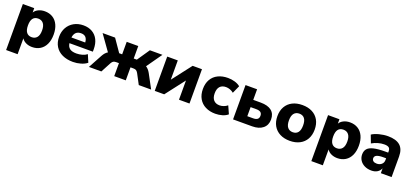

<svg xmlns="http://www.w3.org/2000/svg" viewBox="34 -1601 6059 2835"><g transform="rotate(20 3063.0 -183.5)"><path d="M69.3 -539.1H248V-470.7Q270.5 -507.8 314.5 -528.8Q358.4 -549.8 413.1 -549.8Q484.4 -549.8 538.6 -516.6Q592.8 -483.4 622.1 -419.9Q651.4 -356.4 651.4 -269.5Q651.4 -182.6 622.1 -119.1Q592.8 -55.7 538.6 -22Q484.4 11.7 413.1 11.7Q359.4 11.7 315.9 -8.8Q272.5 -29.3 250 -65.4V183.6H69.3ZM357.4 -123Q410.2 -123 439.9 -159.2Q469.7 -195.3 469.7 -269.5Q469.7 -341.8 439.9 -378.4Q410.2 -415 357.4 -415Q248 -415 248 -269.5Q248 -195.3 276.4 -159.2Q304.7 -123 357.4 -123Z M737.3 -269.5Q737.3 -350.6 772.9 -414.1Q808.6 -477.5 873 -513.7Q937.5 -549.8 1020.5 -549.8Q1100.6 -549.8 1159.7 -515.6Q1218.8 -481.4 1250 -418.5Q1281.2 -355.5 1281.2 -271.5V-231.4H913.1Q920.9 -174.8 956.5 -148.9Q992.2 -123 1060.5 -123Q1105.5 -123 1149.4 -135.3Q1193.4 -147.5 1224.6 -171.9L1274.4 -54.7Q1236.3 -23.4 1176.8 -5.9Q1117.2 11.7 1054.7 11.7Q958 11.7 886.2 -22Q814.5 -55.7 775.9 -118.7Q737.3 -181.6 737.3 -269.5ZM1128.9 -320.3Q1122.1 -427.7 1026.4 -427.7Q926.8 -427.7 912.1 -320.3Z M1494.1 -297.9 1322.3 -539.1H1518.6L1654.3 -342.8H1701.2V-539.1H1882.8V-342.8H1931.6L2065.4 -539.1H2262.7L2092.8 -297.9Q2133.8 -272.5 2164.1 -217.8L2281.2 0H2086.9L2002 -160.2Q1987.3 -185.5 1971.2 -194.8Q1955.1 -204.1 1927.7 -204.1H1882.8V0H1701.2V-204.1H1657.2Q1629.9 -204.1 1614.3 -194.8Q1598.6 -185.5 1584 -160.2L1499 0H1303.7L1421.9 -217.8Q1452.1 -273.4 1494.1 -297.9Z M2337.9 -539.1H2503.9V-236.3L2737.3 -539.1H2883.8V0H2718.8V-301.8L2486.3 0H2337.9Z M2996.1 -270.5Q2996.1 -358.4 3032.7 -421.4Q3069.3 -484.4 3136.2 -517.1Q3203.1 -549.8 3291 -549.8Q3348.6 -549.8 3400.4 -534.2Q3452.1 -518.6 3485.4 -490.2L3430.7 -368.2Q3405.3 -389.6 3373 -401.4Q3340.8 -413.1 3309.6 -413.1Q3248 -413.1 3214.8 -377Q3181.6 -340.8 3181.6 -269.5Q3181.6 -199.2 3215.3 -162.6Q3249 -126 3309.6 -126Q3339.8 -126 3372.6 -137.7Q3405.3 -149.4 3430.7 -170.9L3485.4 -48.8Q3452.1 -19.5 3399.9 -3.9Q3347.7 11.7 3291 11.7Q3203.1 11.7 3136.2 -22Q3069.3 -55.7 3032.7 -119.1Q2996.1 -182.6 2996.1 -270.5Z M3568.4 -539.1H3750V-373H3867.2Q3979.5 -373 4038.1 -326.2Q4096.7 -279.3 4096.7 -189.5Q4096.7 -100.6 4035.6 -50.3Q3974.6 0 3867.2 0H3568.4ZM3840.8 -116.2Q3886.7 -116.2 3908.7 -133.8Q3930.7 -151.4 3930.7 -187.5Q3930.7 -223.6 3908.7 -241.2Q3886.7 -258.8 3840.8 -258.8H3750V-116.2Z M4167 -269.5Q4167 -356.4 4203.1 -419.4Q4239.3 -482.4 4305.2 -516.1Q4371.1 -549.8 4460.9 -549.8Q4549.8 -549.8 4615.7 -516.1Q4681.6 -482.4 4717.3 -419.4Q4752.9 -356.4 4752.9 -269.5Q4752.9 -183.6 4717.3 -120.1Q4681.6 -56.6 4615.7 -22.5Q4549.8 11.7 4460.9 11.7Q4372.1 11.7 4305.7 -22.5Q4239.3 -56.6 4203.1 -120.1Q4167 -183.6 4167 -269.5ZM4460.9 -123Q4513.7 -123 4542.5 -159.2Q4571.3 -195.3 4571.3 -269.5Q4571.3 -343.8 4542.5 -379.4Q4513.7 -415 4460.9 -415Q4408.2 -415 4378.4 -379.4Q4348.6 -343.8 4348.6 -269.5Q4348.6 -195.3 4378.4 -159.2Q4408.2 -123 4460.9 -123Z M4865.2 -539.1H5043.9V-470.7Q5066.4 -507.8 5110.4 -528.8Q5154.3 -549.8 5209 -549.8Q5280.3 -549.8 5334.5 -516.6Q5388.7 -483.4 5418 -419.9Q5447.3 -356.4 5447.3 -269.5Q5447.3 -182.6 5418 -119.1Q5388.7 -55.7 5334.5 -22Q5280.3 11.7 5209 11.7Q5155.3 11.7 5111.8 -8.8Q5068.4 -29.3 5045.9 -65.4V183.6H4865.2ZM5153.3 -123Q5206.1 -123 5235.8 -159.2Q5265.6 -195.3 5265.6 -269.5Q5265.6 -341.8 5235.8 -378.4Q5206.1 -415 5153.3 -415Q5043.9 -415 5043.9 -269.5Q5043.9 -195.3 5072.3 -159.2Q5100.6 -123 5153.3 -123Z M5536.1 -166Q5536.1 -220.7 5564.9 -254.9Q5593.8 -289.1 5661.6 -305.7Q5729.5 -322.3 5845.7 -322.3H5888.7V-343.8Q5888.7 -383.8 5866.7 -400.4Q5844.7 -417 5794.9 -417Q5747.1 -417 5697.3 -402.8Q5647.5 -388.7 5602.5 -362.3L5555.7 -484.4Q5598.6 -513.7 5669.4 -531.7Q5740.2 -549.8 5804.7 -549.8Q5932.6 -549.8 5996.1 -494.6Q6059.6 -439.5 6059.6 -322.3V0H5890.6V-76.2Q5873 -34.2 5835.4 -11.2Q5797.9 11.7 5744.1 11.7Q5682.6 11.7 5635.3 -11.7Q5587.9 -35.2 5562 -75.7Q5536.1 -116.2 5536.1 -166ZM5784.2 -111.3Q5829.1 -111.3 5858.9 -137.2Q5888.7 -163.1 5888.7 -207V-233.4H5846.7Q5771.5 -233.4 5740.2 -217.3Q5709 -201.2 5709 -169.9Q5709 -142.6 5728.5 -127Q5748 -111.3 5784.2 -111.3Z"/></g></svg>

Font: Min Sans Black
Style: Regular
Weight: 900
Designer: Jinseong-Kim, NotoSansCJK, Nunito
Foundry: Jinseong-Kim
Version: Version 1.000